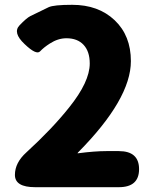

<svg xmlns="http://www.w3.org/2000/svg" viewBox="-20 -778 649 798"><path d="M126 0Q42 0 42 -51Q42 -102 90 -145Q197 -243 267 -331Q353 -438 353 -514Q353 -564 327.5 -591.5Q302 -619 256 -619Q221 -619 187 -597Q162 -581 146.5 -564.5Q131 -548 82 -595Q32 -642 61 -672.5Q90 -703 106 -711Q144 -730 182 -748Q203 -758 280 -758Q389 -758 456.5 -694Q524 -630 524 -524Q524 -366 304 -144Q300 -140 305 -141Q374 -150 422 -150H474Q558 -150 558 -75Q558 0 474 0Z"/></svg>

Font: Resource Han Rounded JP Heavy
Style: Regular
Weight: 900
Designer: Cyano Hao (round all glyphs); Ryoko NISHIZUKA 西塚涼子 (kana, bopomofo & ideographs); Paul D. Hunt (Latin, Greek & Cyrillic)
Foundry: Cyano Hao
Version: 0.990